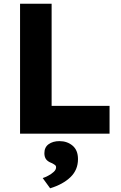

<svg xmlns="http://www.w3.org/2000/svg" viewBox="-20 -720 649 1034"><path d="M88 0V-700H258V-150H570V0ZM250 294 210 239Q223 235 240 226Q257 217 269.5 205.5Q282 194 282 181Q282 173 276 168.5Q270 164 258 158Q237 150 228 137.5Q219 125 219 105Q219 73 242 56.5Q265 40 300 40Q342 40 371 64.5Q400 89 400 137Q400 195 359.5 234Q319 273 250 294Z"/></svg>

Font: Lexend Deca
Style: Bold
Weight: 700
Designer: Bonnie Shaver-Troup, Thomas Jockin
Foundry: Lexend
Version: Version 1.008; ttfautohint (v1.8.4.7-5d5b)